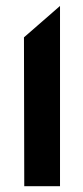

<svg xmlns="http://www.w3.org/2000/svg" viewBox="-20 -626 279 645"><path d="M181.6 -0.5H61.5L60.5 -500.5L181.6 -606Z"/></svg>

Font: DimaKhabar
Style: Bold
Weight: 700
Width: 6
Designer: R.Balvardi
Foundry: Dima Software Group
Version: Version 1.00;November 30, 2018;FontCreator 11.5.0.2427 64-bi